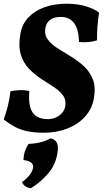

<svg xmlns="http://www.w3.org/2000/svg" viewBox="-25 -705 559 1033"><path d="M212 9Q158 9 121 1Q84 -7 55 -22.5Q26 -38 -5 -62Q8 -98 17.5 -136Q27 -174 31 -214Q55 -219 81.5 -220Q108 -221 133 -215Q126 -137 150 -100.5Q174 -64 233 -64Q266 -64 293 -83Q320 -102 326 -132Q332 -167 314 -191.5Q296 -216 264 -237Q232 -258 196.5 -281Q161 -304 131 -335Q101 -366 87 -411.5Q73 -457 85 -524Q94 -576 128.5 -612Q163 -648 215.5 -666.5Q268 -685 332 -685Q393 -685 438 -671Q483 -657 508 -637Q502 -599 499 -559Q496 -519 497 -488Q453 -474 400 -479Q397 -614 301 -614Q268 -614 246.5 -599.5Q225 -585 219 -554Q213 -518 232 -492.5Q251 -467 284.5 -445.5Q318 -424 355.5 -401.5Q393 -379 425.5 -349.5Q458 -320 474.5 -278Q491 -236 480 -175Q470 -119 432.5 -77.5Q395 -36 337.5 -13.5Q280 9 212 9ZM141 308Q106 303 93 275Q146 237 153 197Q158 163 101 156Q103 106 129 69Q164 68 194.5 60Q225 52 248 39Q273 46 281.5 64.5Q290 83 284 118Q275 179 236 226Q197 273 141 308Z"/></svg>

Font: Vollkorn ExtraBold
Style: Italic
Weight: 800
Italic angle: -11°
Designer: Friedrich Althausen
Foundry: Friedrich Althausen
Version: Version 5.000; ttfautohint (v1.8.3)